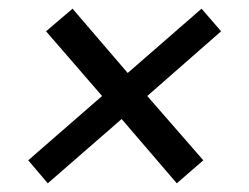

<svg xmlns="http://www.w3.org/2000/svg" viewBox="-20 -468 574 442"><path d="M260 -194 90 -46 45 -99 215 -247 86 -396 147 -448 274 -300 444 -448 489 -396 319 -247 448 -99 387 -46Z"/></svg>

Font: Rosario SemiBold
Style: Italic
Weight: 600
Italic angle: -8.05°
Designer: Hector Gatti
Foundry: Omnibus Type
Version: Version 1.101; ttfautohint (v1.8.1.43-b0c9)